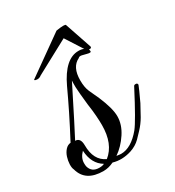

<svg xmlns="http://www.w3.org/2000/svg" viewBox="-141 -577 602 660"><g transform="rotate(-30 160.0 -247.0)"><path d="M143 -19Q150 -18 154.5 -17.5Q159 -17 161 -17Q201 -17 240 -64Q260 -89 315 -195Q317 -200 322 -200Q331 -201 331 -193Q329 -187 322.5 -173Q316 -159 305 -135Q293 -112 281.5 -92Q270 -72 253 -54L232 -32Q216 -16 192 -8Q154 4 120 -6Q99 4 79 4Q8 4 -7 -52Q-11 -60 -10.5 -74Q-10 -88 -5.5 -102Q-1 -116 8 -126Q17 -136 29 -137Q55 -186 76.5 -229.5Q98 -273 116 -312Q156 -397 210 -397Q223 -397 231 -393L188 -460L56 -389Q45 -380 32 -384Q26 -386 31 -389L180 -495Q217 -501 218 -495L254 -389Q255 -382 244 -383Q248 -373 243.5 -372Q239 -371 230.5 -373.5Q222 -376 212.5 -378Q203 -380 199 -375Q165 -359 165 -306Q165 -278 173 -260Q181 -242 191 -221Q214 -167 214 -136Q214 -103 193 -71Q172 -39 143 -19ZM109 -26Q153 -61 153 -136Q153 -152 151.5 -173Q150 -194 146 -221Q143 -248 141.5 -265.5Q140 -283 139.5 -294Q139 -305 139.5 -311Q140 -317 140 -320Q102 -244 78.5 -198Q55 -152 46 -135Q67 -135 67 -105Q67 -45 109 -26ZM34 -53Q34 -45 35 -40Q42 -13 72 -13Q85 -13 92 -17Q55 -39 52 -92Q34 -74 34 -53Z"/></g></svg>

Font: #9Slide05 Great Vibes
Style: Regular
Weight: 400
Designer: Robert E. Leuschke
Foundry: Robert E. Leuschke
Version: Version 1.001